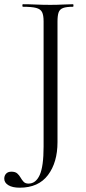

<svg xmlns="http://www.w3.org/2000/svg" viewBox="-66 -645 408 909"><path d="M279.6 -625Q281.8 -625 281.8 -619Q281.8 -613 279.6 -613Q248.2 -613 232.4 -607Q216.6 -601 211.4 -586Q206.2 -571 206.2 -542V28Q206.2 124 161.1 183.8Q116 243.6 27.4 243.6Q-7.2 243.6 -26.5 231.7Q-45.8 219.8 -45.8 201.2Q-45.8 186.4 -37 177.1Q-28.2 167.8 -12.2 167.8Q6.2 167.8 15.6 176.1Q25 184.4 31.3 195.6Q37.6 206.8 45.7 215.5Q53.8 224.2 69 224.2Q103.6 224.2 122 183.5Q140.4 142.8 140.4 49.2V-544Q140.4 -573 133.2 -587.5Q126 -602 105.2 -607.5Q84.4 -613 42 -613Q40 -613 40 -619Q40 -625 42 -625Q71.4 -625 104 -623.5Q136.6 -622 172.2 -622Q204.8 -622 231.5 -623.5Q258.2 -625 279.6 -625Z"/></svg>

Font: Cormorant Garamond Light
Style: Regular
Weight: 300
Designer: Christian Thalmann (Catharsis Fonts)
Foundry: Catharsis Fonts
Version: Version 4.001